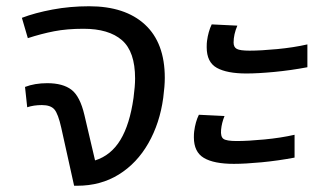

<svg xmlns="http://www.w3.org/2000/svg" viewBox="-20 -594 1037 614"><path d="M507 -345Q507 -319 502 -281Q491 -200 454.5 -136Q418 -72 360 -36Q302 0 227 0H217L176 -185Q166 -230 154 -244Q142 -258 114 -258Q88 -258 67 -251L60 -316Q91 -328 131 -328Q181 -328 208.5 -307Q236 -286 250 -226L284 -81Q335 -97 365 -146.5Q395 -196 407 -281Q412 -319 412 -343Q412 -429 370 -465.5Q328 -502 247 -502Q194 -502 153 -494Q112 -486 69 -472L50 -537Q92 -553 148 -563.5Q204 -574 265 -574Q380 -574 443.5 -515.5Q507 -457 507 -345Z M641 -443Q641 -456 642 -463Q646 -493 657 -516L739 -512Q727 -484 727 -458Q727 -443 737.5 -437.5Q748 -432 778 -432Q814 -432 866.5 -437Q919 -442 963 -452V-379Q910 -369 857.5 -364Q805 -359 768 -359Q706 -359 673.5 -377Q641 -395 641 -443ZM600 -155Q600 -167 601 -174Q605 -205 616 -227L698 -223Q689 -201 687 -179Q685 -157 694.5 -150Q704 -143 737 -143Q773 -143 825.5 -148Q878 -153 922 -163V-90Q869 -80 816.5 -75Q764 -70 728 -70Q664 -70 632 -89Q600 -108 600 -155Z"/></svg>

Font: FiraGO
Style: Italic
Weight: 400
Italic angle: -8°
Designer: bBox Type GmbH
Foundry: bBox Type GmbH
Version: Version 1.001